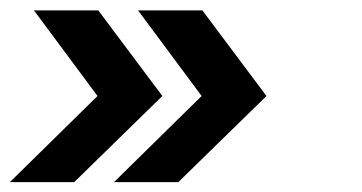

<svg xmlns="http://www.w3.org/2000/svg" viewBox="-92 -490 714 379"><path d="M133 -130.5 306 -300.5 180.5 -469.5H307.5L434 -300.5L260 -130.5ZM-72.5 -130.5 100.5 -300.5 -25 -469.5H102L228.5 -300.5L54.5 -130.5Z"/></svg>

Font: Urbanist
Style: Bold Italic
Weight: 700
Italic angle: -8°
Designer: Corey Hu
Foundry: Corey Hu
Version: Version 1.330; ttfautohint (v1.8.4.7-5d5b)